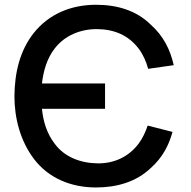

<svg xmlns="http://www.w3.org/2000/svg" viewBox="-20 -786 816 821"><path d="M572.9 -171.9C530.2 -115.6 468.8 -86.5 396.9 -87.5C324 -88.5 255.2 -114.6 213.5 -171.9C180.2 -215.6 164.6 -266.7 159.4 -320.8H429.2V-429.2H159.4C165.6 -483.3 181.2 -536.5 213.5 -578.1C256.2 -634.4 325 -662.5 396.9 -661.5C468.8 -660.4 529.2 -635.4 572.9 -578.1C591.7 -553.1 605.2 -522.9 613.5 -491.7L722.9 -507.3C708.3 -571.9 680.2 -631.2 624 -681.2C563.5 -740.6 482.3 -765.6 390.6 -765.6C283.3 -765.6 189.6 -726 125 -645.8C64.6 -569.8 42.7 -475 41.7 -375C41.7 -280.2 66.7 -183.3 126 -105.2C187.5 -25 282.3 15.6 390.6 15.6C480.2 15.6 562.5 -8.3 625 -67.7C676 -113.5 702.1 -165.6 717.7 -221.9L611.5 -249C602.1 -220.8 589.6 -194.8 572.9 -171.9Z"/></svg>

Font: Manrope Semibold
Style: Regular
Weight: 600
Width: 4
Designer: Michael Sharanda
Foundry: Michael Sharanda
Version: Version 2.000;PS 002.000;hotconv 1.0.88;makeotf.lib2.5.64775